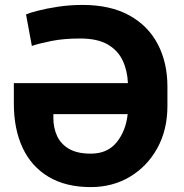

<svg xmlns="http://www.w3.org/2000/svg" viewBox="-20 -741 737 771"><path d="M344.7 10.3Q244.1 10.3 175 -31Q106 -72.3 70.8 -147.5Q35.6 -222.7 35.6 -325.2V-407.2H493.7Q491.7 -457 472.7 -497.8Q453.6 -538.6 412.4 -562.5Q371.1 -586.4 301.8 -586.4Q235.8 -586.4 186.3 -576.4Q136.7 -566.4 107.9 -556.6L84.5 -683.1Q95.7 -688.5 129.9 -697.5Q164.1 -706.5 212.2 -713.9Q260.3 -721.2 311.5 -721.2Q423.3 -721.2 499.3 -679.2Q575.2 -637.2 613.8 -563.2Q652.3 -489.3 652.3 -393.1V-315.4Q652.3 -219.7 611.8 -146.2Q571.3 -72.8 501.7 -31.2Q432.1 10.3 344.7 10.3ZM344.7 -124Q411.6 -124 448.5 -169.7Q485.4 -215.3 492.7 -282.7H194.3V-267.1Q194.3 -227.5 209.2 -195.1Q224.1 -162.6 257.1 -143.3Q290 -124 344.7 -124Z"/></svg>

Font: Vazirmatn FD ExtraBold
Style: Regular
Weight: 800
Designer: Saber Rastikerdar
Foundry: Saber Rastikerdar
Version: Version 33.003